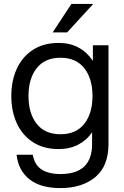

<svg xmlns="http://www.w3.org/2000/svg" viewBox="-20 -752 638 984"><path d="M65 41H148Q157 93 193 116.5Q229 140 290 140Q452 140 452 -14V-74Q424 -33 380.5 -10.5Q337 12 280 12Q204 12 149.5 -23Q95 -58 66.5 -119.5Q38 -181 38 -260Q38 -339 66.5 -400.5Q95 -462 149.5 -497Q204 -532 280 -532Q339 -532 383 -508Q427 -484 456 -440V-520H536V-14Q536 100 468 156Q400 212 290 212Q188 212 131 167Q74 122 65 41ZM290 -64Q370 -64 412 -117.5Q454 -171 454 -260Q454 -349 412 -402.5Q370 -456 290 -456Q210 -456 168 -402.5Q126 -349 126 -260Q126 -171 168 -117.5Q210 -64 290 -64ZM346 -732H458L324 -586H250Z"/></svg>

Font: Aspekta 400
Style: Regular
Weight: 400
Designer: Ivo Dolenc
Version: Version 2.000